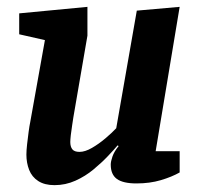

<svg xmlns="http://www.w3.org/2000/svg" viewBox="-20 -529 587 560"><path d="M139 11Q110 11 91.5 -1Q73 -13 65 -33.5Q57 -54 57 -78Q57 -90 59 -108Q61 -126 63.5 -144.5Q66 -163 68 -172L111 -412L36 -429V-490L235 -509V-425L194 -187Q193 -179 190.5 -164Q188 -149 186.5 -135Q185 -121 185 -115Q185 -101 191 -93.5Q197 -86 212 -86Q228 -86 248 -97.5Q268 -109 287.5 -125.5Q307 -142 319 -155L379 -498L504 -509L434 -88H504V-26Q481 -13 449 -3.5Q417 6 378 6Q339 6 321 -7Q303 -20 303 -49Q303 -58 308 -72.5Q313 -87 326 -103L323 -105Q313 -93 295 -74Q277 -55 253 -35Q229 -15 200 -2Q171 11 139 11Z"/></svg>

Font: Faustina
Style: Bold Italic
Weight: 700
Italic angle: -8°
Designer: Alfonso Garcia
Foundry: http://www.omnibus-type.com
Version: Version 1.200